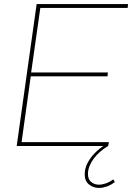

<svg xmlns="http://www.w3.org/2000/svg" viewBox="-20 -717 649 943"><path d="M62 0 160 -697H609L607 -678H178L133 -361H510L508 -342H131L86 -19H515L511 0ZM467 206Q438 206 417 189Q396 172 396 139Q396 111 409.5 84.5Q423 58 445.5 35Q468 12 494 -4L511 0Q489 13 471 29Q453 45 440 62.5Q427 80 419.5 99Q412 118 412 138Q412 164 428 177Q444 190 466 190Q482 190 500.5 183.5Q519 177 536 164L544 177Q525 192 504.5 199Q484 206 467 206Z"/></svg>

Font: Hanken Grotesk Thin
Style: Italic
Weight: 250
Italic angle: -8°
Designer: Alfredo Marco Pradil
Foundry: Hanken Design Co.
Version: Version 3.013